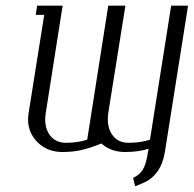

<svg xmlns="http://www.w3.org/2000/svg" viewBox="-20 -532 678 672"><path d="M78.1 -115.2Q78.1 -121.6 80.1 -136.2L134.8 -480H105L109.9 -512.2H199.2L140.1 -136.2Q138.2 -121.6 138.2 -114.7Q138.2 -78.1 157.5 -55.2Q176.8 -32.2 210.9 -32.2Q251 -32.2 285.2 -43L358.9 -512.2H418.9L358.9 -136.2Q357.4 -125.5 357.4 -114.7Q357.4 -78.1 376.7 -55.2Q396 -32.2 430.2 -32.2Q470.7 -32.2 504.9 -43L579.1 -512.2H638.2L557.1 0Q550.8 40 531.2 67.9Q511.7 95.7 481.9 107.9L453.1 120.1L445.8 90.8Q468.3 80.1 479.7 62Q491.2 43.9 498 0L500 -11.2Q464.4 0 418 0Q367.7 0 335 -29.8Q293 -13.2 263.9 -6.6Q234.9 0 198.2 0Q146.5 0 112.3 -33.2Q78.1 -66.4 78.1 -115.2Z"/></svg>

Font: Gawaa
Style: Italic
Weight: 400
Designer: T. Christopher White
Version: Version 1.0